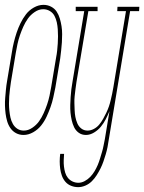

<svg xmlns="http://www.w3.org/2000/svg" viewBox="-33 -548 594 791"><path d="M64 8Q47 8 33 0.5Q19 -7 10 -20Q1 -33 -3.5 -48.5Q-8 -64 -10 -80Q-12 -96 -12.5 -112.5Q-13 -129 -11.5 -146Q-10 -163 -8.5 -179.5Q-7 -196 -4 -213L16 -333Q19 -353 24 -373.5Q29 -394 35.5 -413.5Q42 -433 51.5 -452.5Q61 -472 74 -489Q87 -506 106.5 -517Q126 -528 146 -528Q163 -528 177.5 -520.5Q192 -513 200.5 -500Q209 -487 213.5 -471.5Q218 -456 220.5 -440Q223 -424 223 -407.5Q223 -391 222 -374Q221 -357 219 -340.5Q217 -324 215 -307L195 -187Q191 -167 186.5 -146.5Q182 -126 175 -106.5Q168 -87 159 -67.5Q150 -48 136.5 -31Q123 -14 103.5 -3Q84 8 64 8ZM65 -10Q83 -10 100 -21.5Q117 -33 128 -48.5Q139 -64 147 -82Q155 -100 161 -117.5Q167 -135 171 -153.5Q175 -172 178 -190L198 -310Q201 -325 202.5 -339.5Q204 -354 205 -369Q206 -384 206 -398.5Q206 -413 205 -427.5Q204 -442 201 -456Q198 -470 191.5 -482.5Q185 -495 172.5 -502.5Q160 -510 145 -510Q127 -510 110 -498.5Q93 -487 82 -471.5Q71 -456 63 -438Q55 -420 49 -402.5Q43 -385 39 -366.5Q35 -348 32 -330L12 -210Q10 -195 8 -180.5Q6 -166 5 -151Q4 -136 4 -121.5Q4 -107 5.5 -92.5Q7 -78 10 -64Q13 -50 20 -37.5Q27 -25 38.5 -17.5Q50 -10 65 -10ZM289 223Q274 223 260 217.5Q246 212 236.5 201Q227 190 222 176Q217 162 215 147Q213 132 213 117Q213 102 215 86H231Q230 99 229.5 112Q229 125 230.5 138Q232 151 235.5 163Q239 175 246.5 184.5Q254 194 265.5 199.5Q277 205 290 205Q303 205 316 198Q329 191 339 180.5Q349 170 356.5 157.5Q364 145 369.5 132Q375 119 379 105.5Q383 92 387 79Q391 66 393.5 52.5Q396 39 399 25L418 -90Q411 -73 402.5 -56.5Q394 -40 382.5 -26Q371 -12 354.5 -2Q338 8 321 8Q304 8 291.5 -1Q279 -10 272.5 -23.5Q266 -37 262.5 -52.5Q259 -68 257.5 -83.5Q256 -99 256.5 -115.5Q257 -132 258 -148Q259 -164 261 -180.5Q263 -197 266 -213L314 -502H279V-520H369V-502H331L282 -210Q280 -196 278 -181Q276 -166 274.5 -151.5Q273 -137 273.5 -122.5Q274 -108 274.5 -94Q275 -80 277.5 -66.5Q280 -53 285.5 -40Q291 -27 302 -18.5Q313 -10 328 -10Q341 -10 354 -17Q367 -24 376 -35Q385 -46 392 -58.5Q399 -71 405 -83.5Q411 -96 415.5 -109Q420 -122 423 -135Q426 -148 429 -161.5Q432 -175 434 -188L486 -502H450L451 -520H541L540 -502H503L415 28Q413 43 410 58Q407 73 402.5 88Q398 103 393 117.5Q388 132 381 146Q374 160 365.5 173.5Q357 187 345.5 198.5Q334 210 319 216.5Q304 223 289 223Z"/></svg>

Font: Iosevka Curly Slab Thin
Style: Italic
Weight: 100
Italic angle: -9°
Monospace: yes
Designer: Belleve Invis
Foundry: Belleve Invis
Version: Version 22.1.2; ttfautohint (v1.8.4)